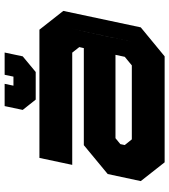

<svg xmlns="http://www.w3.org/2000/svg" viewBox="29 -759 730 828"><g transform="rotate(-90 394.0 -345.0)"><path d="M108 0 27 -103 57.5 -245.5 182 -348.5H600.5L605 -368L581 -398.5H97L127 -540H680L761 -437L690 -103L565 0ZM207 -141.5H526L563 -172L571.5 -212H212L186.5 -191L182.5 -172ZM627.5 -137 684.5 -403 657.5 -278ZM378.5 -556 334 -612 350.5 -690H446.5L438.5 -652H477.5L485.5 -690H581.5L565 -612L497.5 -556Z"/></g></svg>

Font: Tourney Expanded Black
Style: Italic
Weight: 900
Width: 7
Italic angle: -12°
Designer: Tyler Finck
Foundry: Etcetera Type Co
Version: Version 1.010; ttfautohint (v1.8.3)